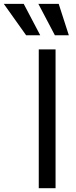

<svg xmlns="http://www.w3.org/2000/svg" viewBox="-115 -986 399 1006"><path d="M176.1 -727.3H88.1V0H176.1ZM-95.2 -965.9 22 -801.1H95.9L9.2 -965.9ZM85.9 -965.9 172.6 -801.1H245.7L192.5 -965.9Z"/></svg>

Font: Magic Ui Pro
Style: Regular
Weight: 400
Designer: Stefan Endress, Andreas Faust
Version: Version 1.000;FEAKit 1.0